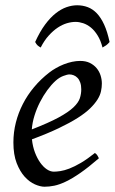

<svg xmlns="http://www.w3.org/2000/svg" viewBox="-20 -688 436 728"><path d="M190.9 -381.8Q174.8 -367.2 159.4 -346.2Q144 -325.2 131.6 -300.8Q119.1 -276.4 110.8 -249.8Q102.5 -223.1 100.6 -197.3Q164.6 -222.2 201.9 -242.4Q239.3 -262.7 258.3 -280.8Q277.3 -298.8 282.7 -315.4Q288.1 -332 288.1 -349.1Q288.1 -364.3 284.2 -375.2Q280.3 -386.2 273.9 -392.8Q267.6 -399.4 259.5 -402.6Q251.5 -405.8 243.2 -405.8Q235.4 -405.8 220.2 -400.1Q205.1 -394.5 190.9 -381.8ZM366.2 -371.1Q366.2 -357.4 363 -342.3Q359.9 -327.1 349.9 -311Q339.8 -294.9 322 -277.3Q304.2 -259.8 274.7 -241Q245.1 -222.2 202.6 -201.9Q160.2 -181.6 101.1 -159.7Q104 -132.3 112.5 -109.9Q121.1 -87.4 132.6 -71.3Q144 -55.2 157.5 -46.1Q170.9 -37.1 184.1 -37.1Q194.3 -37.1 209 -39.3Q223.6 -41.5 242.9 -48.8Q262.2 -56.2 286.4 -70.3Q310.5 -84.5 339.8 -107.9Q345.2 -105 349.4 -98.4Q353.5 -91.8 355 -87.9Q314.9 -53.2 284.2 -32Q253.4 -10.7 229.2 0.7Q205.1 12.2 185.8 16.1Q166.5 20 148.9 20Q132.8 20 112.3 11Q91.8 2 73.7 -17.8Q55.7 -37.6 43.2 -69.6Q30.8 -101.6 30.8 -147.9Q30.8 -186 40 -222.9Q49.3 -259.8 66.7 -293.7Q84 -327.6 109.4 -357.9Q134.8 -388.2 167 -413.1Q178.2 -421.9 192.4 -429.9Q206.5 -438 221.9 -444.1Q237.3 -450.2 253.2 -453.6Q269 -457 284.2 -457Q305.2 -457 320.6 -449.5Q335.9 -441.9 346.2 -429.7Q356.4 -417.5 361.3 -402.1Q366.2 -386.7 366.2 -371.1ZM113.3 -528.8Q131.3 -568.4 151.1 -595Q170.9 -621.6 191.4 -637.7Q211.9 -653.8 232.4 -660.9Q252.9 -668 272.5 -668Q293.9 -668 312.7 -660.9Q331.5 -653.8 347.2 -637.5Q362.8 -621.1 375 -594.5Q387.2 -567.9 395.5 -528.8Q388.7 -520.5 382.3 -516.1Q376 -511.7 368.7 -507.8Q361.8 -534.7 350.3 -553.2Q338.9 -571.8 325 -583.3Q311 -594.7 295.7 -599.9Q280.3 -605 266.6 -605Q251 -605 233.6 -599.9Q216.3 -594.7 199 -583.3Q181.6 -571.8 164.8 -553.2Q147.9 -534.7 134.3 -507.8Q127.4 -511.7 122.8 -515.6Q118.2 -519.5 113.3 -528.8Z"/></svg>

Font: Gentium Plus Viet
Style: Italic
Weight: 400
Italic angle: -8°
Designer: J. Victor Gaultney, Annie Olsen, Iska Routamaa, Becca Hirsbrunner
Foundry: SIL International
Version: Version 5.000